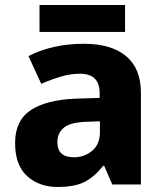

<svg xmlns="http://www.w3.org/2000/svg" viewBox="-20 -733 651 763"><path d="M377 -251V-207Q377 -160 346.5 -134Q316 -108 273 -108Q208 -108 208 -168Q208 -204 233.5 -225.5Q259 -247 324 -249ZM314 -559Q188 -559 93 -510L144 -400Q183 -417 221.5 -428.5Q260 -440 298 -440Q376 -440 376 -363V-344L282 -341Q162 -336 101 -294.5Q40 -253 40 -165Q40 -76 88 -33Q136 10 208 10Q277 10 316 -10Q355 -30 390 -74H394L426 0H540V-364Q540 -461 481 -510Q422 -559 314 -559ZM477 -713V-606H137V-713Z"/></svg>

Font: Noto Sans UI Extra
Style: Regular
Weight: 800
Designer: Monotype Design Team
Foundry: Monotype Imaging Inc.
Version: Version 1.901